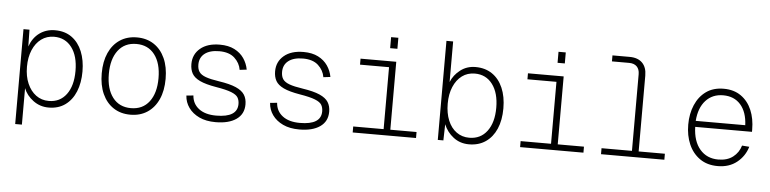

<svg xmlns="http://www.w3.org/2000/svg" viewBox="-49 -965 5498 1371"><g transform="rotate(5 2700.0 -280.0)"><path d="M87 150V-530H130L132 -410Q155 -474 202.5 -508Q250 -542 313 -542Q384 -542 433 -506.5Q482 -471 507.5 -408.5Q533 -346 533 -265Q533 -184 507.5 -121.5Q482 -59 433 -23.5Q384 12 314 12Q252 12 203.5 -24Q155 -60 135 -111V150ZM311 -35Q391 -35 437 -96.5Q483 -158 483 -265Q483 -372 436.5 -433.5Q390 -495 310 -495Q258 -495 218.5 -466Q179 -437 157 -385Q135 -333 135 -265Q135 -197 157.5 -145Q180 -93 219.5 -64Q259 -35 311 -35Z M900 12Q830 12 778.5 -22Q727 -56 699 -118Q671 -180 671 -265Q671 -350 699 -412Q727 -474 778.5 -508Q830 -542 900 -542Q970 -542 1021.5 -508Q1073 -474 1101 -412Q1129 -350 1129 -265Q1129 -180 1101 -118Q1073 -56 1021.5 -22Q970 12 900 12ZM900 -35Q984 -35 1031 -96.5Q1078 -158 1078 -265Q1078 -372 1031 -433.5Q984 -495 900 -495Q816 -495 769 -433.5Q722 -372 722 -265Q722 -158 769 -96.5Q816 -35 900 -35Z M1511 12Q1442 12 1393.5 -11Q1345 -34 1317.5 -72.5Q1290 -111 1287 -159L1337 -164Q1341 -105 1386.5 -70Q1432 -35 1511 -35Q1663 -35 1663 -131Q1663 -158 1651.5 -177.5Q1640 -197 1603.5 -211.5Q1567 -226 1494 -238Q1417 -251 1376 -270.5Q1335 -290 1319 -318.5Q1303 -347 1303 -387Q1303 -456 1354 -499Q1405 -542 1494 -542Q1556 -542 1599 -520Q1642 -498 1667 -461.5Q1692 -425 1700 -381L1650 -375Q1642 -424 1603.5 -459.5Q1565 -495 1494 -495Q1427 -495 1390 -466.5Q1353 -438 1353 -387Q1353 -355 1366.5 -335Q1380 -315 1414 -302.5Q1448 -290 1509 -281Q1589 -269 1633 -249.5Q1677 -230 1695 -201.5Q1713 -173 1713 -133Q1713 -63 1659 -25.5Q1605 12 1511 12Z M2111 12Q2042 12 1993.5 -11Q1945 -34 1917.5 -72.5Q1890 -111 1887 -159L1937 -164Q1941 -105 1986.5 -70Q2032 -35 2111 -35Q2263 -35 2263 -131Q2263 -158 2251.5 -177.5Q2240 -197 2203.5 -211.5Q2167 -226 2094 -238Q2017 -251 1976 -270.5Q1935 -290 1919 -318.5Q1903 -347 1903 -387Q1903 -456 1954 -499Q2005 -542 2094 -542Q2156 -542 2199 -520Q2242 -498 2267 -461.5Q2292 -425 2300 -381L2250 -375Q2242 -424 2203.5 -459.5Q2165 -495 2094 -495Q2027 -495 1990 -466.5Q1953 -438 1953 -387Q1953 -355 1966.5 -335Q1980 -315 2014 -302.5Q2048 -290 2109 -281Q2189 -269 2233 -249.5Q2277 -230 2295 -201.5Q2313 -173 2313 -133Q2313 -63 2259 -25.5Q2205 12 2111 12Z M2493 0V-43H2711V-487H2503V-530H2759V-43H2947V0ZM2707 -623V-702H2759V-623Z M3327 12Q3263 12 3215.5 -24.5Q3168 -61 3146 -116L3143 0H3103V-710H3151V-419Q3172 -471 3218.5 -506.5Q3265 -542 3327 -542Q3396 -542 3446 -508Q3496 -474 3523 -411.5Q3550 -349 3550 -265Q3550 -180 3523 -118Q3496 -56 3446 -22Q3396 12 3327 12ZM3325 -35Q3406 -35 3452.5 -97Q3499 -159 3499 -265Q3499 -371 3452.5 -433Q3406 -495 3326 -495Q3273 -495 3234 -466Q3195 -437 3173 -385Q3151 -333 3151 -265Q3151 -196 3172.5 -144Q3194 -92 3233.5 -63.5Q3273 -35 3325 -35Z M3693 0V-43H3911V-487H3703V-530H3959V-43H4147V0ZM3907 -623V-702H3959V-623Z M4273 0V-43H4491V-592Q4491 -628 4471.5 -647.5Q4452 -667 4416 -667H4293V-710H4416Q4475 -710 4507 -678Q4539 -646 4539 -587V-43H4727V0Z M5110 12Q5034 12 4981.5 -25Q4929 -62 4902 -124.5Q4875 -187 4875 -265Q4875 -343 4902 -406Q4929 -469 4980 -505.5Q5031 -542 5106 -542Q5179 -542 5230 -506Q5281 -470 5307 -408.5Q5333 -347 5333 -269V-253H4926Q4929 -150 4978.5 -92.5Q5028 -35 5110 -35Q5174 -35 5215 -66.5Q5256 -98 5271 -149L5323 -145Q5303 -77 5247.5 -32.5Q5192 12 5110 12ZM4926 -296H5281Q5277 -390 5231 -442.5Q5185 -495 5106 -495Q5029 -495 4981 -442.5Q4933 -390 4926 -296Z"/></g></svg>

Font: Geist Mono UltraLight
Style: Regular
Weight: 200
Monospace: yes
Designer: Basement.studio, Andrés Briganti, Mateo Zaragoza
Foundry: Basement.studio, Vercel, Andrés Briganti, Guido Ferreyra, Mateo Zaragoza
Version: Version 1.400; ttfautohint (v1.8.4.7-5d5b)